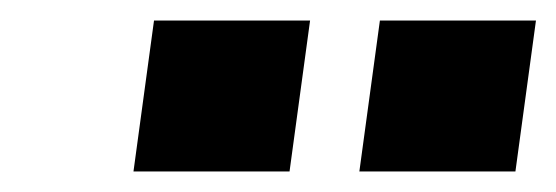

<svg xmlns="http://www.w3.org/2000/svg" viewBox="-20 -770 542 187"><path d="M262 -603H110L130 -750H282ZM482 -603H330L350 -750H502Z"/></svg>

Font: Chivo Black Italic
Style: Regular
Weight: 900
Italic angle: -8.05°
Designer: Hector Gatti
Foundry: Omnibus-Type
Version: Version 1.007